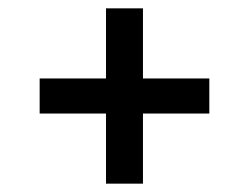

<svg xmlns="http://www.w3.org/2000/svg" viewBox="-20 -610 596 460"><path d="M234 -170V-338H75V-422H234V-590H322.5V-422H481.5V-338H322.5V-170Z"/></svg>

Font: Encode Sans SC SemiExpanded Medium
Style: Regular
Weight: 500
Width: 6
Designer: Multiple Designers
Foundry: Impallari Type
Version: Version 3.002